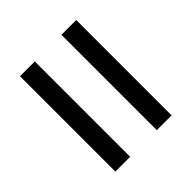

<svg xmlns="http://www.w3.org/2000/svg" viewBox="-40 -678 652 652"><g transform="rotate(45 286.0 -352.0)"><path d="M56 -416V-487H514V-416ZM56 -217V-288H514V-217Z"/></g></svg>

Font: uguzrati85
Style: Book
Weight: 400
Designer: Jelle Bosma - Monotype Design Team, Universal Thirst
Foundry: Monotype Imaging Inc.
Version: Version 2.106